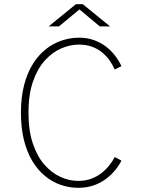

<svg xmlns="http://www.w3.org/2000/svg" viewBox="-20 -886 690 917"><path d="M354 11Q311 11 270.8 -2.8Q230.5 -16.5 195.8 -44.8Q161 -73 135 -115.8Q109 -158.5 94.5 -216.5Q80 -274.5 80 -348Q80 -421.5 95 -479.2Q110 -537 136.5 -579.8Q163 -622.5 198.2 -650.5Q233.5 -678.5 274.2 -692.2Q315 -706 358 -706Q396.5 -706 428.5 -694.5Q460.5 -683 485.8 -663.8Q511 -644.5 529.5 -620.2Q548 -596 560 -570L528 -554Q518 -577 502.8 -598.2Q487.5 -619.5 466.5 -636.5Q445.5 -653.5 418.5 -663.2Q391.5 -673 357.5 -673Q314 -673 271.2 -654.2Q228.5 -635.5 193.2 -596Q158 -556.5 137 -495Q116 -433.5 116 -348Q116 -262.5 136.8 -200.8Q157.5 -139 192.2 -99.5Q227 -60 269 -41Q311 -22 353.5 -22Q388 -22 415.5 -32.2Q443 -42.5 464.5 -59.2Q486 -76 501.8 -96Q517.5 -116 528 -136L560 -119Q548.5 -96 529.8 -73Q511 -50 485.5 -31Q460 -12 427 -0.5Q394 11 354 11ZM212.5 -760 342.5 -866H375.5L505.5 -760H456.5L359.5 -841L261.5 -760Z"/></svg>

Font: Trispace Thin
Style: Regular
Weight: 100
Designer: Tyler Finck
Foundry: Etcetera Type Company
Version: Version 1.210